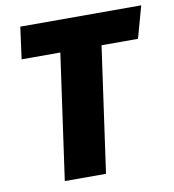

<svg xmlns="http://www.w3.org/2000/svg" viewBox="-79 -765 758 835"><g transform="rotate(-10 300.0 -347.5)"><path d="M561 -554H400L322 0H140L218 -554H47L66 -695H600Z"/></g></svg>

Font: Trujillo ExtraBold
Style: Italic
Weight: 800
Italic angle: -8°
Designer: Fira Sans original fonts by bBox Type GmbH, Carrois Corporate GbR, & Edenspiekermann AG / Changes by Cristiano Sobral
Foundry: Fira Sans original fonts by bBox Type GmbH, Carrois Corporate GbR, & Edenspiekermann AG / Changes by Cristiano Sobral
Version: Version 4.301;July 28, 2020;FontCreator 13.0.0.2655 64-bit